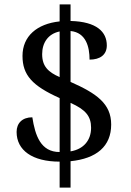

<svg xmlns="http://www.w3.org/2000/svg" viewBox="-20 -780 599 879"><path d="M253 -40V79H303V-42C422 -54 489 -110 489 -210C489 -305 423 -352 303 -405V-638C374 -631 390 -565 390 -507C438 -507 469 -529 469 -572C469 -634 423 -681 303 -684V-760H253V-682C149 -671 83 -614 83 -524C83 -436 128 -387 253 -331V-84C166 -84 141 -160 128 -243C82 -243 56 -216 56 -176C56 -92 128 -40 253 -40ZM253 -636V-427C201 -450 173 -476 173 -532C173 -584 200 -625 253 -636ZM303 -87V-309C372 -278 397 -248 397 -195C397 -138 363 -97 303 -87Z"/></svg>

Font: Noto Serif Devanagari
Style: Regular
Weight: 400
Designer: Universal Thirst, Indian Type Foundry and the Monotype Design Team
Foundry: Monotype Imaging Inc.
Version: Version 2.004